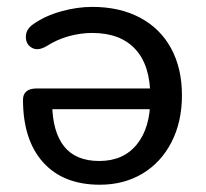

<svg xmlns="http://www.w3.org/2000/svg" viewBox="-20 -516 587 546"><path d="M45.4 -232.6Q45.4 -248 55.2 -256.2Q65.1 -264.4 83.7 -264.4H424.4V-205.5H108.7L128.3 -219.7Q129.6 -140.4 162.6 -99.3Q195.7 -58.2 262.3 -58.2Q331 -58.2 369.2 -105.4Q407.4 -152.5 407.4 -235.1V-241.7Q407.4 -330.1 364.8 -376.2Q322.2 -422.3 242 -422.3Q209.5 -422.3 175.8 -413.1Q142.2 -403.9 112.5 -384.8Q87.6 -370.2 70.3 -380.3Q53 -390.5 53.5 -412.2Q54.1 -433.9 76 -448.2Q109.3 -471.4 154.5 -483.9Q199.6 -496.4 242.5 -496.4Q320.4 -496.4 378.1 -465.8Q435.8 -435.1 466.6 -378.4Q497.4 -321.6 497.4 -245Q497.4 -169.6 467.7 -111.8Q438 -54 385.3 -22.4Q332.5 9.3 263.8 9.3Q159.9 9.3 102.6 -54.4Q45.4 -118.1 45.4 -232.6Z"/></svg>

Font: SN Pro Thin
Style: Regular
Weight: 200
Designer: Tobias Whetton
Foundry: Supernotes
Version: Version 1.003;Glyphs 3.3 (3324)